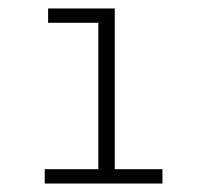

<svg xmlns="http://www.w3.org/2000/svg" viewBox="-20 -762 470 455"><path d="M252 -742C252 -742 252 -361 252 -361C252 -361 365 -361 365 -361C365 -361 365 -327 365 -327C365 -327 86 -327 86 -327C86 -327 86 -361 86 -361C86 -361 213 -361 213 -361C213 -361 213 -708 213 -708C213 -708 94 -708 94 -708C94 -708 94 -742 94 -742C94 -742 252 -742 252 -742Z"/></svg>

Font: TamingNoise
Style: Regular
Weight: 500
Designer: Julieta Ulanovsky
Foundry: Julieta Ulanovsky
Version: ""